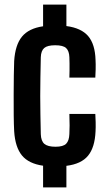

<svg xmlns="http://www.w3.org/2000/svg" viewBox="-20 -820 475 840"><path d="M168.5 0V-95Q105.5 -104 76 -140Q46.5 -176 42 -245.5Q40.5 -273.5 40 -316.5Q39.5 -359.5 39.8 -406Q40 -452.5 40.5 -492.2Q41 -532 42 -553Q46.5 -623.5 76.2 -659.8Q106 -696 168.5 -705V-800H270.5V-706Q335.5 -697.5 365.8 -662Q396 -626.5 398 -557.5Q399 -540.5 398.5 -516.2Q398 -492 397 -480.5H283.5Q284 -493.5 284.2 -510.2Q284.5 -527 284.2 -543Q284 -559 283.5 -570Q282.5 -597.5 269.2 -609.8Q256 -622 221.5 -622Q187.5 -622 173.5 -610Q159.5 -598 158.5 -569.5Q157.5 -523.5 156.8 -481.8Q156 -440 156 -400Q156 -360 156.8 -319Q157.5 -278 158.5 -233Q159.5 -203 174.2 -190.5Q189 -178 223 -178Q256.5 -178 269.5 -191.2Q282.5 -204.5 283.5 -233.5Q284.5 -250 284.5 -270.8Q284.5 -291.5 283.5 -321.5H397Q398 -309.5 398.5 -286Q399 -262.5 398 -245.5Q395 -175 365.2 -138.8Q335.5 -102.5 270.5 -94.5V0Z"/></svg>

Font: Big Shoulders Text Thin
Style: Bold
Weight: 700
Version: Version 2.002